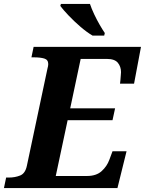

<svg xmlns="http://www.w3.org/2000/svg" viewBox="-43 -951 733 971"><path d="M-23 0 -12 -53H1Q33 -53 59 -63.5Q85 -74 93 -113L197 -604Q201 -618 201 -627Q201 -649 181 -655Q161 -661 129 -661H116L127 -714H670L635 -528H564Q565 -533 566 -546Q567 -559 568 -571.5Q569 -584 569 -586Q569 -614 553 -633.5Q537 -653 498 -653H365L312 -403H539L526 -343H299L239 -61H397Q444 -61 471 -85.5Q498 -110 510 -143L526 -186H597L551 0ZM425 -771Q396 -788 363.5 -816Q331 -844 303.5 -873Q276 -902 262 -921L265 -931H412Q420 -907 433.5 -878.5Q447 -850 461.5 -825Q476 -800 487 -784L484 -771Z"/></svg>

Font: Noto Serif
Style: Bold Italic
Weight: 700
Italic angle: -12°
Designer: Monotype Design Team
Foundry: Monotype Imaging Inc.
Version: Version 2.013